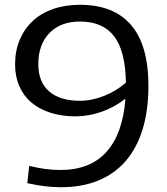

<svg xmlns="http://www.w3.org/2000/svg" viewBox="-20 -771 697 802"><path d="M314 -751Q455 -751 527.5 -666.5Q600 -582 600 -412Q600 -311 576 -232Q552 -153 505.5 -99Q459 -45 391 -17Q323 11 235 11Q202 11 168 7Q134 3 94 -6L102 -78Q140 -69 170.5 -65Q201 -61 233 -61Q357 -61 425 -137Q493 -213 504 -359Q460 -324 405.5 -304.5Q351 -285 296 -285Q238 -285 191 -300Q144 -315 111 -343Q78 -371 60.5 -411.5Q43 -452 43 -502Q43 -559 62.5 -605Q82 -651 117 -683.5Q152 -716 202 -733.5Q252 -751 314 -751ZM314 -350Q364 -350 416 -371Q468 -392 506 -426Q504 -557 457 -619Q410 -681 314 -681Q233 -681 186.5 -633Q140 -585 140 -503Q140 -429 185 -389.5Q230 -350 314 -350Z"/></svg>

Font: Encode Sans Wide
Style: Regular
Weight: 400
Designer: Pablo Impallari, Andres Torresi
Foundry: Pablo Impallari, Andres Torresi
Version: Version 1.000; ttfautohint (v1.00) -l 8 -r 50 -G 200 -x 14 -